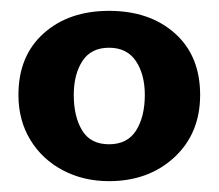

<svg xmlns="http://www.w3.org/2000/svg" viewBox="-20 -704 403 354"><path d="M14 -529Q14 -601 60.5 -642.5Q107 -684 181 -684Q256 -684 302.5 -642.5Q349 -601 349 -529Q349 -458 301.5 -414Q254 -370 181 -370Q134 -370 96 -390Q58 -410 36 -446Q14 -482 14 -529ZM247 -529Q247 -567 230.5 -591.5Q214 -616 181 -616Q148 -616 132 -591.5Q116 -567 116 -529Q116 -489 131.5 -463.5Q147 -438 181 -438Q215 -438 231 -463.5Q247 -489 247 -529Z"/></svg>

Font: Sansita Black
Style: Regular
Weight: 900
Designer: Pablo Cosgaya
Foundry: Omnibus-Type
Version: Version 1.006; ttfautohint (v1.5)